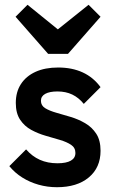

<svg xmlns="http://www.w3.org/2000/svg" viewBox="-20 -772 470 802"><path d="M218 10Q178 10 141 -0.5Q104 -11 73 -30.5Q42 -50 19 -78L89 -148Q114 -119 146.5 -104.5Q179 -90 220 -90Q257 -90 276 -101Q295 -112 295 -133Q295 -155 277 -167Q259 -179 230.5 -187.5Q202 -196 170.5 -205Q139 -214 110.5 -229.5Q82 -245 64 -272Q46 -299 46 -342Q46 -388 67.5 -421Q89 -454 128.5 -472Q168 -490 223 -490Q281 -490 325.5 -469.5Q370 -449 400 -408L330 -338Q309 -364 282 -377Q255 -390 220 -390Q187 -390 169 -380Q151 -370 151 -351Q151 -331 169 -320Q187 -309 215.5 -301Q244 -293 275.5 -283.5Q307 -274 335.5 -257.5Q364 -241 382 -213.5Q400 -186 400 -142Q400 -72 351 -31Q302 10 218 10ZM350 -752 400 -702 264 -547H181L45 -702L95 -752L259 -619L185 -620Z"/></svg>

Font: Outfit Thin Medium
Style: Regular
Weight: 500
Version: Version 1.100;gftools[0.9.27]